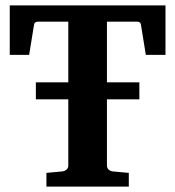

<svg xmlns="http://www.w3.org/2000/svg" viewBox="-20 -691 649 711"><path d="M520 -487.8 502 -599.1Q500.5 -610.8 487.8 -610.8H376V-386.2H496.1V-323.2H376V-78.1Q376 -68.4 382.6 -62.7Q389.2 -57.1 397.9 -56.2L457 -50.8V0H151.9V-50.8L210 -56.2Q219.2 -57.1 226.1 -62.7Q232.9 -68.4 232.9 -78.1V-323.2H112.8V-386.2H232.9V-610.8H121.1Q107.4 -610.8 106 -599.1L87.9 -487.8H16.1V-670.9H592.8V-487.8Z"/></svg>

Font: Charis SIL Am
Style: Bold
Weight: 700
Foundry: SIL International
Version: Version 5.000